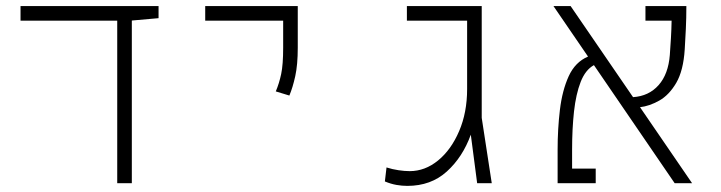

<svg xmlns="http://www.w3.org/2000/svg" viewBox="-20 -606 2384 635"><path d="M367.7 0V-537.6H47.9V-585.9H504.4V-545.9L416 -538.1V0Z M937 -290 892.1 -303.7Q903.3 -330.1 909.9 -361.1Q916.5 -392.1 916.5 -448.2V-537.6H658.7V-585.9H964.8V-448.2Q964.8 -392.1 956.5 -354.2Q948.2 -316.4 937 -290Z M1327.1 8.8Q1309.6 8.8 1291.3 5.6Q1272.9 2.4 1252.9 -5.9L1258.3 -52.2Q1278.3 -45.9 1298.3 -43Q1318.4 -40 1335 -40Q1385.7 -40 1429 -75.4Q1472.2 -110.8 1498.5 -172.4Q1524.9 -233.9 1524.9 -311.5V-537.6H1325.7V-585.9H1573.2V-216.3L1606.4 0H1558.1L1537.1 -160.6Q1510.3 -86.4 1457.8 -38.8Q1405.3 8.8 1327.1 8.8Z M2211.4 0 1944.3 -390.6Q1916 -375 1900.4 -335Q1884.8 -294.9 1878.4 -237.3Q1872.1 -179.7 1872.1 -111.3V-48.3H1950.2V0H1824.2V-111.3Q1824.2 -179.2 1831.8 -242.9Q1839.4 -306.6 1860.8 -353.8Q1882.3 -400.9 1924.8 -418.9L1810.5 -585.9H1867.2L2073.7 -284.7Q2126 -288.1 2158.2 -324.5Q2190.4 -360.8 2195.3 -424.3Q2197.3 -451.2 2199 -480.2Q2200.7 -509.3 2201.2 -537.6H2114.7V-585.9H2250Q2250 -547.4 2248.3 -510.5Q2246.6 -473.6 2244.6 -442.9Q2240.2 -372.6 2216.6 -332Q2192.9 -291.5 2160.2 -273.2Q2127.4 -254.9 2096.7 -251.5L2269 0Z"/></svg>

Font: Cascadia Mono NF ExtraLight
Style: Regular
Weight: 200
Monospace: yes
Designer: Aaron Bell
Foundry: Saja Typeworks
Version: Version 2404.023; ttfautohint (v1.8.4)